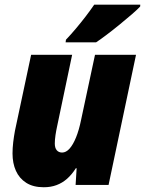

<svg xmlns="http://www.w3.org/2000/svg" viewBox="-20 -786 616 816"><path d="M166 9.8Q121.1 9.8 91.6 -9Q62 -27.8 47.6 -60.1Q33.2 -92.3 33.2 -133.8Q33.2 -156.2 36.1 -181.2Q39.1 -206.1 43.5 -230L112.3 -553.2H286.6L222.7 -249Q218.8 -231.4 215.8 -211.4Q212.9 -191.4 212.9 -176.3Q212.9 -157.2 221.2 -147.5Q229.5 -137.7 244.1 -137.7Q260.7 -137.7 275.6 -154.3Q290.5 -170.9 303.2 -202.1Q315.9 -233.4 324.7 -276.9L383.8 -553.2H558.1L441.4 0H301.3L305.7 -70.8H302.2Q285.2 -43.9 264.9 -26.1Q244.6 -8.3 220.2 0.7Q195.8 9.8 166 9.8ZM258.8 -606 260.3 -617.2Q281.2 -639.2 302.2 -664.1Q323.2 -689 343.3 -715.1Q363.3 -741.2 380.4 -766.1H576.2L575.7 -758.3Q564.5 -746.1 540.3 -725.1Q516.1 -704.1 487.3 -680.7Q458.5 -657.2 431.6 -637Q404.8 -616.7 388.2 -606Z"/></svg>

Font: Open Sans SemiCondensed ExtraBold
Style: Italic
Weight: 800
Width: 4
Italic angle: -12°
Designer: Monotype Design Team
Foundry: Monotype Imaging Inc.
Version: Version 3.003